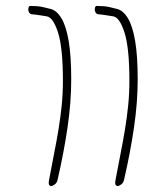

<svg xmlns="http://www.w3.org/2000/svg" viewBox="-20 -624 525 647"><path d="M376 3Q373 3 370 -0.5Q367 -4 369 -16Q378 -65 386.5 -107.5Q395 -150 401.5 -190Q408 -230 412 -269.5Q416 -309 416 -352Q416 -463 399.5 -514.5Q383 -566 361 -569Q348 -571 335.5 -573Q323 -575 310 -576Q306 -577 303.5 -580Q301 -583 300 -587Q299 -591 299.5 -595Q300 -599 301.5 -601.5Q303 -604 306 -604Q317 -604 330.5 -603Q344 -602 374 -594Q395 -589 411 -562.5Q427 -536 435.5 -485.5Q444 -435 444 -356Q444 -279 431.5 -194Q419 -109 398 -18Q396 -8 388.5 -2.5Q381 3 376 3ZM152 3Q149 3 146 -0.5Q143 -4 145 -16Q154 -65 162.5 -107.5Q171 -150 177.5 -190Q184 -230 188 -269.5Q192 -309 192 -352Q192 -463 175.5 -514.5Q159 -566 137 -569Q124 -571 111.5 -573Q99 -575 86 -576Q82 -577 79.5 -580Q77 -583 76 -587Q75 -591 75.5 -595Q76 -599 77.5 -601.5Q79 -604 82 -604Q93 -604 106.5 -603Q120 -602 150 -594Q171 -589 187 -562.5Q203 -536 211.5 -485.5Q220 -435 220 -356Q220 -279 207.5 -194Q195 -109 174 -18Q172 -8 164.5 -2.5Q157 3 152 3Z"/></svg>

Font: Noto Rashi Hebrew Thin
Style: Regular
Weight: 250
Version: Version 1.006